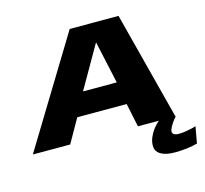

<svg xmlns="http://www.w3.org/2000/svg" viewBox="-136 -814 1239 1162"><g transform="rotate(-15 483.5 -233.0)"><path d="M-14.5 0H219.5L303.5 -148H613L644 0H878.5L703.5 -676H397.5ZM377.5 -290 529.5 -555H531L589 -290ZM818.5 210.5Q850.5 210.5 880.2 207.5Q910 204.5 932.5 200Q955 195.5 962 193L980.5 89Q972 92.5 953.2 97Q934.5 101.5 912.8 104.8Q891 108 871.5 108Q851 108 841.5 101.2Q832 94.5 832 84.5Q832 73 841 56.5Q850 40 861.5 24Q873 8 881.5 0H775Q756.5 15 739.2 37.5Q722 60 711.2 85.8Q700.5 111.5 700.5 136.5Q700.5 164.5 717.2 180.5Q734 196.5 761 203.5Q788 210.5 818.5 210.5Z"/></g></svg>

Font: Anybody Expanded ExtraBold
Style: Italic
Weight: 800
Width: 7
Italic angle: -10°
Version: Version 1.113;gftools[0.9.25]